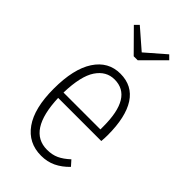

<svg xmlns="http://www.w3.org/2000/svg" viewBox="-237 -831 913 913"><g transform="rotate(45 219.5 -375.0)"><path d="M389 -241H99Q107 -29 236 -29Q270 -29 296 -41Q322 -53 350 -79L374 -52Q344 -21 310.5 -5Q277 11 236 11Q150 11 101.5 -57.5Q53 -126 53 -257Q53 -390 99.5 -461Q146 -532 227 -532Q308 -532 349.5 -468Q391 -404 391 -282Q391 -261 389 -241ZM347 -297Q347 -493 227 -493Q171 -493 136.5 -441.5Q102 -390 99 -277H347ZM326 -761 346 -741 240 -635H213L108 -741L128 -761L227 -675Z"/></g></svg>

Font: Fira Sans Extra Condensed ExtraLight
Style: Regular
Weight: 275
Width: 1
Designer: Carrois Corporate & Edenspiekermann AG
Foundry: Carrois Corporate GbR & Edenspiekermann AG
Version: Version 4.203